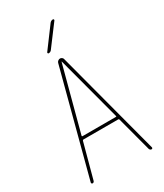

<svg xmlns="http://www.w3.org/2000/svg" viewBox="-231 -1039 963 1127"><g transform="rotate(-30 250.0 -475.0)"><path d="M131.8 -275.4Q129.9 -270.5 134.8 -269.5H361.3Q367.2 -269.5 364.3 -275.4L249 -709Q249 -710 248 -710Q247.1 -710 247.1 -709ZM47.9 0Q44.9 0 42.5 -2.9Q40 -5.9 41 -9.8L226.6 -713.9Q228.5 -720.7 234.9 -725.6Q241.2 -730.5 248.5 -730.5Q255.9 -730.5 261.7 -725.6Q267.6 -720.7 268.6 -713.9L455.1 -9.8Q456.1 -5.9 454.1 -2.9Q452.1 0 448.2 0Q439.5 0 434.6 -9.8L372.1 -245.1Q371.1 -250 366.2 -250H129.9Q126 -250 124 -245.1L60.5 -9.8Q57.6 0 47.9 0ZM207 -790Q203.1 -790 201.7 -793.5Q200.2 -796.9 202.1 -799.8L306.6 -940.4Q315.4 -950.2 327.1 -950.2Q331.1 -950.2 332.5 -946.8Q334 -943.4 332 -940.4L226.6 -799.8Q218.8 -790 207 -790Z"/></g></svg>

Font: Rounded-X Mgen+ 1m thin
Style: Regular
Weight: 100
Designer: [Source Han Sans]
Ryoko NISHIZUKA  (kana & ideographs); Paul D. Hunt (Latin, Greek & Cyrillic); Wenlong ZHANG  (bopomofo
Version: Version 1.059.20150602